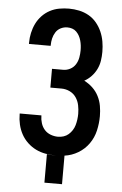

<svg xmlns="http://www.w3.org/2000/svg" viewBox="-60 -785 619 978"><g transform="rotate(5 250.0 -296.0)"><path d="M205 151V5Q216 7 227 7.5Q238 8 249 8H251Q224 8 198 3.5Q172 -1 148.5 -12.5Q125 -24 105.5 -42.5Q86 -61 73.5 -84Q61 -107 55 -133Q49 -159 49 -185V-189H160V-187Q160 -168 166 -149Q172 -130 184.5 -116Q197 -102 215.5 -95Q234 -88 253 -88Q268 -88 282 -92.5Q296 -97 307 -106.5Q318 -116 326 -128.5Q334 -141 338 -155Q342 -169 344 -184Q346 -199 346 -213Q346 -235 341.5 -257Q337 -279 324.5 -297Q312 -315 292 -324.5Q272 -334 250 -334H193V-430H250Q269 -430 286 -439Q303 -448 313 -464Q323 -480 326.5 -499Q330 -518 330 -536Q330 -549 328.5 -561.5Q327 -574 323.5 -586.5Q320 -599 314 -610Q308 -621 299 -630Q290 -639 278 -643Q266 -647 253 -647Q235 -647 219 -639Q203 -631 193.5 -616Q184 -601 180 -584Q176 -567 176 -549V-546H65V-553Q65 -578 70.5 -603Q76 -628 87 -650.5Q98 -673 115.5 -691.5Q133 -710 155.5 -722Q178 -734 203 -738.5Q228 -743 253 -743Q279 -743 305 -737.5Q331 -732 354 -719Q377 -706 394 -685.5Q411 -665 421.5 -641Q432 -617 436.5 -591Q441 -565 441 -538Q441 -515 437.5 -492.5Q434 -470 424 -449.5Q414 -429 398 -412Q382 -395 362 -384Q386 -372 405 -354Q424 -336 436 -312.5Q448 -289 452.5 -263Q457 -237 457 -211Q457 -174 448.5 -137Q440 -100 418.5 -69.5Q397 -39 364.5 -19.5Q332 0 295 5V151Z"/></g></svg>

Font: Iosevka
Style: Bold
Weight: 700
Monospace: yes
Designer: Belleve Invis
Foundry: Belleve Invis
Version: Version 32.5.0; ttfautohint (v1.8.4)